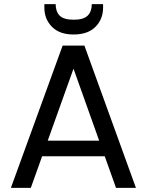

<svg xmlns="http://www.w3.org/2000/svg" viewBox="-20 -915 715 935"><path d="M391 -693 642 0H545L316 -642H360L130 0H33L285 -693ZM157 -230H513L538 -154H133ZM338 -747Q270 -747 233 -784.5Q196 -822 196 -878V-895H251Q251 -859 270.5 -839Q290 -819 339 -819Q387 -819 407 -839Q427 -859 427 -895H482V-878Q482 -822 445 -784.5Q408 -747 338 -747Z"/></svg>

Font: Parkinsans
Style: Regular
Weight: 400
Designer: Red Stone, Indian Type Foundry
Foundry: Indian Type Foundry
Version: Version 1.000